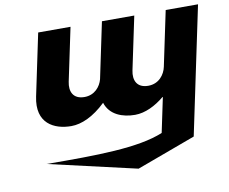

<svg xmlns="http://www.w3.org/2000/svg" viewBox="-86 -637 1233 1035"><g transform="rotate(-10 530.5 -119.5)"><path d="M747.1 120.9C611.5 177.9 382 179.8 107.6 178L591.2 289L913.8 170L1060.5 -528H883.5L820.4 -228C811.8 -187 779.4 -142 720.4 -142C657.4 -142 639.8 -187 650.5 -238L711.5 -528H534.5L470.2 -222C460 -183 427.4 -142 371.4 -142C308.4 -142 290.8 -187 301.5 -238L362.5 -528H185.5L114.5 -190C84.4 -47 180.5 0 274.5 0C330.5 0 396.6 -29 464.3 -94C485.8 -25 555.5 0 623.5 0C679.5 0 736.6 -29 785 -69H787Z"/></g></svg>

Font: Hussar
Style: BdOblTwo
Weight: 700
Foundry: Cannot Into Space Fonts
Version: Version 2.00